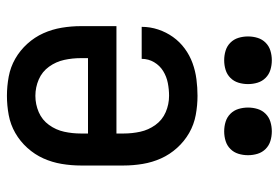

<svg xmlns="http://www.w3.org/2000/svg" viewBox="-142 -634 785 540"><g transform="rotate(90 250.0 -364.5)"><path d="M250 8Q223 8 196 3Q169 -2 145.5 -15.5Q122 -29 103.5 -49.5Q85 -70 74 -94.5Q63 -119 58.5 -146Q54 -173 54 -200V-300H356V-320Q356 -344 351 -367Q346 -390 332 -409.5Q318 -429 296 -438.5Q274 -448 250 -448Q232 -448 214 -444.5Q196 -441 180.5 -431.5Q165 -422 155.5 -406Q146 -390 146 -371H56Q56 -395 63.5 -417.5Q71 -440 84.5 -459Q98 -478 117 -492Q136 -506 158 -514Q180 -522 203.5 -525Q227 -528 250 -528Q277 -528 304 -523Q331 -518 354.5 -504.5Q378 -491 396.5 -470.5Q415 -450 426 -425.5Q437 -401 441.5 -374Q446 -347 446 -320V-200Q446 -173 441.5 -146Q437 -119 426 -94.5Q415 -70 396.5 -49.5Q378 -29 354.5 -15.5Q331 -2 304 3Q277 8 250 8ZM250 -72Q274 -72 296 -81.5Q318 -91 332 -110.5Q346 -130 351 -153Q356 -176 356 -200V-220H144V-200Q144 -176 149 -153Q154 -130 168 -110.5Q182 -91 204 -81.5Q226 -72 250 -72ZM350 -603Q336 -603 323 -607Q310 -611 300.5 -620.5Q291 -630 287 -643Q283 -656 283 -670Q283 -684 287 -697Q291 -710 300.5 -719.5Q310 -729 323 -733Q336 -737 350 -737Q364 -737 377 -733Q390 -729 399.5 -719.5Q409 -710 413 -697Q417 -684 417 -670Q417 -656 413 -643Q409 -630 399.5 -620.5Q390 -611 377 -607Q364 -603 350 -603ZM150 -603Q136 -603 123 -607Q110 -611 100.5 -620.5Q91 -630 87 -643Q83 -656 83 -670Q83 -684 87 -697Q91 -710 100.5 -719.5Q110 -729 123 -733Q136 -737 150 -737Q164 -737 177 -733Q190 -729 199.5 -719.5Q209 -710 213 -697Q217 -684 217 -670Q217 -656 213 -643Q209 -630 199.5 -620.5Q190 -611 177 -607Q164 -603 150 -603Z"/></g></svg>

Font: Iosevka Bendy Medium
Style: Regular
Weight: 500
Monospace: yes
Designer: Belleve Invis
Foundry: Belleve Invis
Version: Version 30.1.2